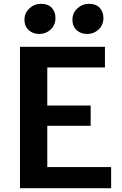

<svg xmlns="http://www.w3.org/2000/svg" viewBox="-20 -989 640 1009"><path d="M85 0V-743H531.5V-634.5H228.5V-434.5H456.5V-328H228.5V-111H564V0ZM185.5 -810.5Q152.5 -810.5 130.5 -831Q108.5 -851.5 108.5 -885Q108.5 -920.5 134.5 -944.8Q160.5 -969 195 -969Q233 -969 252.2 -948Q271.5 -927 271.5 -894.5Q271.5 -858 246.5 -834.2Q221.5 -810.5 185.5 -810.5ZM437 -810.5Q404 -810.5 382.2 -831Q360.5 -851.5 360.5 -885Q360.5 -920.5 386.5 -944.8Q412.5 -969 447 -969Q484.5 -969 504 -948Q523.5 -927 523.5 -894.5Q523.5 -858 498.2 -834.2Q473 -810.5 437 -810.5Z"/></svg>

Font: Merriweather Sans SemiBold
Style: Regular
Weight: 600
Designer: Eben Sorkin
Foundry: Eben Sorkin
Version: Version 2.001